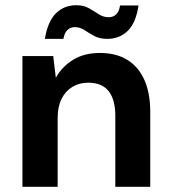

<svg xmlns="http://www.w3.org/2000/svg" viewBox="-20 -716 655 736"><path d="M66 0V-501H184L194 -418Q218 -461 260.5 -487Q303 -513 363 -513Q425 -513 468 -486.5Q511 -460 533.5 -409.5Q556 -359 556 -286V0H422V-273Q422 -334 396.5 -366.5Q371 -399 318 -399Q284 -399 257.5 -383Q231 -367 216 -337Q201 -307 201 -264V0ZM391 -567Q362 -567 341.5 -578Q321 -589 304 -600.5Q287 -612 266 -612Q250 -612 238.5 -601Q227 -590 223 -567H152Q163 -634 194.5 -665Q226 -696 272 -696Q301 -696 321 -684.5Q341 -673 358.5 -661.5Q376 -650 397 -650Q414 -650 425.5 -661Q437 -672 440 -695H511Q501 -628 469.5 -597.5Q438 -567 391 -567Z"/></svg>

Font: DM Sans 18pt
Style: Bold
Weight: 700
Designer: Colophon Foundry, Jonny Pinhorn
Foundry: Colophon Foundry
Version: Version 4.004;gftools[0.9.30]